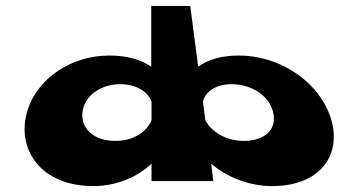

<svg xmlns="http://www.w3.org/2000/svg" viewBox="-20 -613 1204 650"><path d="M903 -239C921 -181 883 -136 805 -136C747 -136 697 -165 675 -206L667 -270C677 -306 715 -328 764 -328C827 -328 887 -293 903 -239ZM73 -239C33 -108 118 17 296 17C377 17 448 -16 493 -59V0H497H698H702L695 -59C744 -16 820 17 901 17C1079 17 1148 -108 1090 -239C1042 -348 918 -425 789 -425C731 -425 684 -412 651 -387L624 -593H623H494H492V-387C456 -412 408 -425 350 -425C221 -425 107 -348 73 -239ZM260 -239C270 -293 325 -328 387 -328C437 -328 478 -306 493 -270V-206C476 -165 430 -136 371 -136C294 -136 250 -181 260 -239Z"/></svg>

Font: Hussar Milosc
Style: Bold
Weight: 700
Foundry: Cannot Into Space Fonts
Version: Version 1.02